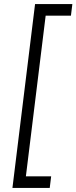

<svg xmlns="http://www.w3.org/2000/svg" viewBox="-20 -772 375 942"><path d="M41 150 152 -752H335L328 -695H204L107 93H231L224 150Z"/></svg>

Font: Josefin Sans
Style: Italic
Weight: 400
Italic angle: -7.5°
Designer: Santiago Orozco
Foundry: Typemade